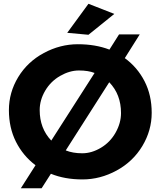

<svg xmlns="http://www.w3.org/2000/svg" viewBox="-20 -936 846 1011"><path d="M617.2 -340.8Q617.2 -439 555.2 -502.9L326.2 -144Q363.3 -128.9 413.1 -128.9Q462.9 -128.9 511.5 -158Q560.1 -187 588.6 -237.5Q617.2 -288.1 617.2 -340.8ZM189 -356.4Q189 -259.8 250 -195.8L478 -551.8Q444.8 -564.9 395.8 -564.9Q346.7 -564.9 296.9 -536.4Q247.1 -507.8 218 -458.5Q189 -409.2 189 -356.4ZM248 -21 199.2 55.2H89.8L167 -65.9Q101.1 -115.7 64 -189.5Q26.9 -263.2 26.9 -356.2Q26.9 -449.2 75.9 -530Q125 -610.8 210.9 -657Q296.9 -703.1 389.9 -703.1Q482.9 -703.1 556.2 -674.8L606.9 -754.9H715.8L637.2 -629.9Q703.1 -582 741 -508.5Q778.8 -435.1 778.8 -342Q778.8 -249 729.5 -167Q680.2 -85 594 -38.1Q507.8 8.8 414.3 8.8Q320.8 8.8 248 -21ZM445.8 -916 582 -862.8 445.8 -752.9 334 -763.2Z"/></svg>

Font: Montserrat-SemiBold
Style: Regular
Weight: 600
Designer: Julieta Ulanovsky
Foundry: Julieta Ulanovsky
Version: Version 6.001